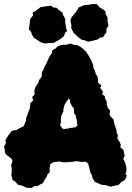

<svg xmlns="http://www.w3.org/2000/svg" viewBox="-26 -905 654 949"><path d="M131 24 105 23 85 13 63 8 50 -6 36 -16 30 -39 32 -56V-75L29 -88L35 -106L34 -117L22 -128L8 -138L-1 -148L-3 -167L-6 -181L3 -197L1 -214L8 -225L21 -244L34 -259L57 -263L66 -269L91 -281L103 -310V-322L109 -337L116 -355L121 -368L123 -383L124 -395L138 -409L133 -426L145 -437L144 -455L147 -470L155 -484L163 -495L167 -509L180 -526L181 -549L188 -558L195 -577L203 -590L213 -614L220 -628L230 -641L233 -657L252 -667L255 -674L274 -682L288 -684H303L324 -690L340 -683H354L369 -675L378 -669L398 -651L409 -635L417 -622L429 -597L435 -581V-572L443 -556L447 -540L455 -528L459 -511L458 -497L475 -483L469 -471L483 -452L479 -439L492 -430L493 -418L502 -402L501 -392L507 -371L519 -358L515 -342L520 -330L535 -315L540 -290L545 -275L550 -262V-249L557 -237L554 -220L563 -207L571 -191L569 -177L584 -164L587 -150L590 -133L583 -120L592 -102L599 -76V-60L594 -45L601 -37L592 -16L572 -4L560 9L535 14L521 18L500 11L475 8L443 -6L431 -25L429 -37L421 -52L415 -76L410 -96L398 -106L386 -105H374L363 -107L354 -108L340 -107L329 -105H319L311 -103H296H287L276 -105L267 -107L253 -105L238 -103L223 -94L219 -74L220 -54L210 -45L205 -32L193 -14L187 -1L158 15H143ZM293 -267 300 -269H306L313 -270L320 -273H331L339 -276L347 -275L351 -280L357 -285L355 -294L354 -302V-308L352 -318L350 -324L349 -332L346 -338L341 -344L340 -349V-356V-362L339 -369L335 -374L330 -380L328 -384L324 -391L321 -398L320 -404V-410L313 -419L310 -412L306 -407L301 -401L298 -395L293 -387L292 -382L290 -373L287 -365L288 -356L285 -350L282 -343L278 -335L276 -325L275 -315V-307V-298L271 -289L273 -283L278 -276L283 -269ZM409 -699 392 -706 379 -708 363 -719 338 -743 326 -766 327 -779 322 -804 328 -820 345 -840 359 -860 362 -868 391 -880 409 -881 431 -885H452L467 -868L483 -859L497 -847L495 -838L506 -817L505 -807L510 -778L500 -762V-745L492 -735L484 -721L467 -719L460 -711L430 -703ZM195 -690 173 -697 159 -707 142 -718 132 -733 128 -747 116 -760 119 -775 123 -811 138 -829 135 -843 149 -850 173 -869 201 -874 227 -877 237 -868 253 -867 262 -858 283 -842 285 -832 297 -811 296 -798 301 -766 306 -751 296 -744 290 -726 274 -713 257 -703 238 -692 225 -693Z"/></svg>

Font: Winky Rough ExtraBold
Style: Regular
Weight: 800
Designer: Simon Atzbach
Foundry: typofactur
Version: Version 1.206; ttfautohint (v1.8.4.7-5d5b)